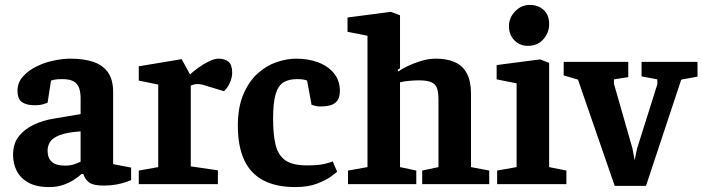

<svg xmlns="http://www.w3.org/2000/svg" viewBox="-20 -747 2850 779"><path d="M179 12Q127 12 94.5 -6.5Q62 -25 47.5 -54.5Q33 -84 33 -118Q33 -164 56 -193.5Q79 -223 117 -241Q155 -259 200 -266L307 -284V-350Q307 -371 301.5 -388.5Q296 -406 280 -416Q264 -426 233 -426Q213 -426 202.5 -424Q192 -422 187 -420L173 -330Q171 -329 156.5 -324.5Q142 -320 120 -320Q88 -320 69.5 -332.5Q51 -345 51 -379Q51 -412 73 -436.5Q95 -461 128.5 -477.5Q162 -494 199 -501.5Q236 -509 266 -509Q320 -509 358.5 -496Q397 -483 418 -453.5Q439 -424 439 -373V-81L512 -67V-16Q509 -15 493 -9Q477 -3 452.5 1.5Q428 6 401 6Q359 6 342 -6.5Q325 -19 318 -41H311Q302 -33 283.5 -20Q265 -7 238.5 2.5Q212 12 179 12ZM243 -75Q265 -75 281 -80.5Q297 -86 307 -91V-214Q250 -210 221.5 -198.5Q193 -187 183 -171Q173 -155 173 -136Q173 -75 243 -75Z M543 0V-55L622 -69V-404L543 -420V-478L717 -507L751 -445Q764 -457 784.5 -472Q805 -487 827.5 -498Q850 -509 867 -509Q892 -509 907 -496.5Q922 -484 922 -452Q922 -433 913 -412Q904 -391 889 -377L816 -399Q805 -403 796.5 -404.5Q788 -406 781 -406Q773 -406 766.5 -404Q760 -402 754 -400V-72L864 -56V0Z M1178 12Q1100 12 1048 -15.5Q996 -43 970.5 -98.5Q945 -154 945 -237Q945 -312 967.5 -364.5Q990 -417 1025.5 -449Q1061 -481 1102.5 -495Q1144 -509 1182 -509Q1231 -509 1271 -494Q1311 -479 1335 -449.5Q1359 -420 1359 -378Q1359 -361 1353 -346.5Q1347 -332 1330 -323.5Q1313 -315 1278 -315Q1268 -315 1257 -318Q1246 -321 1244 -322L1226 -420Q1222 -422 1212 -424Q1202 -426 1185 -426Q1151 -426 1129.5 -412.5Q1108 -399 1098 -364Q1088 -329 1088 -265Q1088 -202 1098 -160Q1108 -118 1137 -97Q1166 -76 1225 -76Q1272 -76 1296.5 -82Q1321 -88 1330 -92L1348 -50Q1345 -47 1324 -31.5Q1303 -16 1266.5 -2Q1230 12 1178 12Z M1392 0V-55L1471 -69V-602L1390 -618V-676L1566 -699L1603 -685V-470L1593 -463L1596 -457Q1608 -466 1632.5 -478Q1657 -490 1687.5 -499.5Q1718 -509 1749 -509Q1793 -509 1825 -495Q1857 -481 1874 -449.5Q1891 -418 1891 -367V-69L1965 -55V0H1693V-55L1759 -69V-342Q1759 -369 1754 -386.5Q1749 -404 1732 -412.5Q1715 -421 1680 -421Q1662 -421 1640 -419Q1618 -417 1603 -413V-69L1669 -55V0Z M1997 0V-55L2076 -69V-409L1995 -425V-483L2171 -506L2208 -492V-69L2278 -55V0ZM2122 -561Q2089 -561 2067 -583.5Q2045 -606 2045 -641Q2045 -675 2070 -701Q2095 -727 2130 -727Q2163 -727 2185.5 -707Q2208 -687 2208 -649Q2208 -614 2184.5 -587.5Q2161 -561 2122 -561Z M2474 7 2325 -424 2267 -441V-496H2529V-434L2471 -425V-407L2546 -145L2555 -97L2565 -145L2647 -405V-425L2583 -437V-496H2810V-436L2744 -424L2601 7Z"/></svg>

Font: Faustina
Style: Bold
Weight: 700
Designer: Alfonso Garcia
Foundry: http://www.omnibus-type.com
Version: Version 1.200